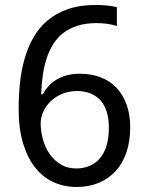

<svg xmlns="http://www.w3.org/2000/svg" viewBox="-20 -744 591 774"><path d="M55.2 -305.2Q55.2 -356.4 60.3 -407.2Q65.4 -458 78.4 -504.6Q91.3 -551.3 113.8 -591.3Q136.2 -631.3 170.9 -660.9Q205.6 -690.4 253.9 -707.3Q302.2 -724.1 367.2 -724.1Q376.5 -724.1 387.7 -723.6Q398.9 -723.1 410.4 -721.9Q421.9 -720.7 432.4 -719Q442.9 -717.3 451.2 -714.8V-639.2Q434.1 -645 412.6 -647.9Q391.1 -650.9 370.1 -650.9Q326.2 -650.9 292.7 -640.4Q259.3 -629.9 234.9 -610.8Q210.4 -591.8 194.1 -565.4Q177.7 -539.1 167.5 -507.1Q157.2 -475.1 152.3 -439Q147.5 -402.8 146 -363.8H151.9Q161.6 -381.3 175.5 -396.7Q189.5 -412.1 208 -423.1Q226.6 -434.1 249.8 -440.4Q272.9 -446.8 301.8 -446.8Q348.1 -446.8 385.7 -432.4Q423.3 -418 449.7 -390.1Q476.1 -362.3 490.5 -322Q504.9 -281.7 504.9 -230Q504.9 -174.3 489.7 -129.9Q474.6 -85.4 446.3 -54.4Q418 -23.4 377.9 -6.8Q337.9 9.8 288.1 9.8Q239.3 9.8 196.5 -9.3Q153.8 -28.3 122.6 -67.4Q91.3 -106.4 73.2 -165.5Q55.2 -224.6 55.2 -305.2ZM287.1 -64.9Q316.4 -64.9 340.6 -75Q364.7 -85 382.3 -105.2Q399.9 -125.5 409.4 -156.5Q418.9 -187.5 418.9 -230Q418.9 -264.2 410.9 -291.3Q402.8 -318.4 386.7 -337.4Q370.6 -356.4 346.4 -366.7Q322.3 -377 290 -377Q257.3 -377 230.2 -365.5Q203.1 -354 184.1 -335.7Q165 -317.4 154.5 -293.9Q144 -270.5 144 -247.1Q144 -214.4 153.1 -181.9Q162.1 -149.4 179.9 -123.5Q197.8 -97.7 224.6 -81.3Q251.5 -64.9 287.1 -64.9Z"/></svg>

Font: Droid Sans
Style: Regular
Weight: 400
Foundry: Ascender Corporation
Version: Version 1.00 build 114